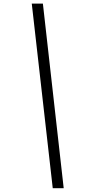

<svg xmlns="http://www.w3.org/2000/svg" viewBox="-20 -813 509 1036"><path d="M323.7 202.6H264.6L151.4 -793.5H211.4Z"/></svg>

Font: Gelasio
Style: Italic
Weight: 400
Italic angle: -8.5°
Designer: Eben Sorkin
Foundry: Eben Sorkin
Version: Version 1.008